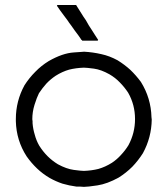

<svg xmlns="http://www.w3.org/2000/svg" viewBox="-20 -724 665 763"><path d="M303.7 -565.4Q300.8 -570.3 297.9 -574.2Q293.9 -579.1 291 -584Q284.2 -593.8 276.4 -603.5Q269.5 -613.3 262.7 -623Q254.9 -632.8 248 -643.6Q241.2 -653.3 233.4 -663.1Q226.6 -672.9 219.7 -681.6Q212.9 -691.4 206.1 -701.2Q207 -702.1 208 -704.1Q211.9 -704.1 217.8 -704.1Q224.6 -704.1 231.4 -704.1Q238.3 -704.1 245.1 -704.1Q250 -704.1 254.9 -704.1Q259.8 -704.1 264.6 -704.1Q268.6 -704.1 273.4 -704.1Q277.3 -704.1 282.2 -704.1Q283.2 -704.1 283.2 -703.1Q284.2 -702.1 284.2 -701.2Q293.9 -686.5 302.7 -671.9Q311.5 -657.2 321.3 -643.6Q327.1 -633.8 333 -623Q339.8 -613.3 345.7 -603.5Q351.6 -593.8 357.4 -585Q364.3 -575.2 370.1 -565.4Q369.1 -564.5 368.2 -562.5Q365.2 -562.5 358.4 -562.5Q352.5 -562.5 347.7 -562.5Q341.8 -562.5 335.9 -562.5Q333 -562.5 329.1 -562.5Q325.2 -562.5 321.3 -562.5Q317.4 -562.5 313.5 -562.5Q310.5 -562.5 306.6 -562.5Q305.7 -563.5 305.7 -564.5Q304.7 -564.5 303.7 -565.4ZM313.5 18.6Q305.7 18.6 298.8 17.6Q291 17.6 284.2 17.6Q254.9 13.7 228.5 5.9Q202.1 -2.9 177.7 -16.6Q149.4 -33.2 127 -54.7Q104.5 -76.2 85.9 -102.5Q44.9 -166 43 -242.2Q43 -246.1 43 -251Q43 -322.3 77.1 -384.8Q95.7 -414.1 120.1 -438.5Q143.6 -462.9 173.8 -481.4Q228.5 -512.7 273.4 -515.6Q317.4 -518.6 313.5 -518.6Q349.6 -516.6 382.8 -508.8Q415 -502 447.3 -484.4Q475.6 -466.8 498 -446.3Q520.5 -424.8 540 -398.4Q580.1 -334 582 -257.8Q583 -252.9 583 -249Q582 -177.7 547.9 -115.2Q529.3 -85.9 505.9 -61.5Q481.4 -37.1 452.1 -18.6Q406.2 6.8 367.2 12.7Q328.1 18.6 313.5 18.6ZM108.4 -250Q108.4 -246.1 109.4 -242.2Q109.4 -238.3 109.4 -234.4Q111.3 -210.9 118.2 -188.5Q124 -166 135.7 -145.5Q150.4 -122.1 168.9 -103.5Q187.5 -85 210 -71.3Q244.1 -52.7 273.4 -48.8Q302.7 -44.9 313.5 -44.9Q343.8 -45.9 371.1 -52.7Q398.4 -60.5 424.8 -77.1Q445.3 -90.8 460.9 -108.4Q477.5 -126 490.2 -146.5Q516.6 -195.3 516.6 -251Q516.6 -307.6 489.3 -355.5Q474.6 -377.9 456.1 -396.5Q438.5 -415 415 -428.7Q381.8 -447.3 353.5 -451.2Q324.2 -455.1 313.5 -455.1Q282.2 -454.1 254.9 -447.3Q227.5 -439.5 201.2 -422.9Q180.7 -409.2 164.1 -391.6Q148.4 -374 134.8 -353.5Q126 -335.9 117.2 -307.6Q108.4 -279.3 108.4 -250Z"/></svg>

Font: LeFont
Style: Light
Weight: 300
Designer: Leryon MEDIA
Version: Version 1.0